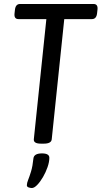

<svg xmlns="http://www.w3.org/2000/svg" viewBox="-20 -720 510 965"><path d="M186 2Q148 2 150 -20L213 -624H73Q50 -624 53 -652L55 -670Q58 -700 81 -700H450Q473 -700 470 -672L468 -654Q465 -624 442 -624H303L240 -20Q238 2 200 2ZM140 225Q133 225 124 222Q115 219 115 211Q115 200 121.5 184Q128 168 136 142Q144 116 148 76Q151 51 191 51Q228 51 228 73Q228 94 219 120Q210 146 196 170Q182 194 167 209.5Q152 225 140 225Z"/></svg>

Font: Asap Condensed Condensed Regular
Style: Italic
Weight: 400
Width: 3
Italic angle: -6°
Designer: Pablo Cosgaya
Foundry: Omnibus-Type
Version: Version 3.001; ttfautohint (v1.8.4.7-5d5b)